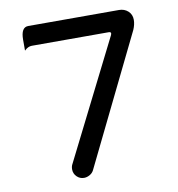

<svg xmlns="http://www.w3.org/2000/svg" viewBox="-78 -754 769 830"><g transform="rotate(-10 306.5 -339.0)"><path d="M179.7 -39.1Q179.7 -52.7 185.5 -62.5L446.3 -582Q448.2 -587.9 448.2 -588.9Q448.2 -595.7 438.5 -595.7H100.6Q84 -595.7 68.4 -580.1Q68.4 -595.7 68.4 -627.9Q68.4 -682.6 100.6 -682.6H499Q522.5 -682.6 538.6 -668Q554.7 -653.3 554.7 -629.9Q554.7 -609.4 544.9 -586.9L267.6 -19.5Q261.7 -7.8 249.5 -1Q237.3 5.9 224.6 5.9Q206.1 5.9 192.9 -7.3Q179.7 -20.5 179.7 -39.1Z"/></g></svg>

Font: YuPearl-Regular
Style: Regular
Weight: 400
Designer: Max Yao
Foundry: Max-Everyday
Version: Version 1.011; ttfautohint (v1.8.3)